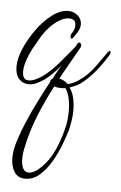

<svg xmlns="http://www.w3.org/2000/svg" viewBox="-44 -271 378 600"><g transform="rotate(5 144.5 29.0)"><path d="M58 296Q34 296 23 278Q12 260 12 235Q12 210 22 179Q32 148 43.5 121.5Q55 95 60 84Q68 68 80.5 42.5Q93 17 109 -12Q109 -20 116 -23Q121 -34 127.5 -45Q134 -56 140 -66Q116 -37 91 -18Q79 -10 67 -4.5Q55 1 43 1Q24 1 12 -12.5Q0 -26 0 -51Q0 -76 13.5 -107.5Q27 -139 48.5 -169Q70 -199 96 -218.5Q122 -238 147 -238Q163 -238 176 -227Q189 -216 189 -199Q189 -192 186 -184Q183 -177 178.5 -170.5Q174 -164 170 -158Q168 -153 164 -153Q160 -153 160 -160Q160 -165 163 -169Q166 -173 169 -180Q172 -187 172 -194Q172 -207 165.5 -211Q159 -215 151 -215Q138 -215 123.5 -207Q109 -199 95 -185Q79 -169 67 -149Q55 -129 44 -109Q22 -65 22 -38Q22 -11 41 -11Q52 -11 62.5 -16Q73 -21 84 -28Q110 -47 134.5 -76Q159 -105 177 -127Q179 -131 181 -134Q183 -137 185 -140Q187 -144 190 -142Q190 -143 190.5 -143Q191 -143 191 -142Q199 -138 194 -127Q192 -124 183.5 -108.5Q175 -93 164 -74Q153 -55 145 -40.5Q137 -26 137 -25Q154 -21 164 -10Q173 -12 181.5 -16Q190 -20 196 -24Q224 -42 244.5 -70Q265 -98 281 -121Q285 -125 286 -125Q289 -125 289 -120Q289 -116 286 -111Q276 -95 267.5 -83Q259 -71 250 -60Q226 -31 202 -14Q189 -6 171 0Q181 14 185 32Q189 50 189 70Q189 86 186.5 102.5Q184 119 181 131Q176 149 165.5 177Q155 205 139.5 232Q124 259 103.5 277.5Q83 296 58 296ZM67 276Q89 276 119 240Q149 204 168 131Q172 116 173.5 101Q175 86 175 72Q175 52 171 34Q167 16 158 3Q154 4 150.5 4Q147 4 143 4Q132 4 123 1Q98 48 77.5 99Q57 150 46 205Q43 220 43 233Q43 276 67 276Z"/></g></svg>

Font: Waterfall
Style: Regular
Weight: 400
Designer: Robert E. Leuschke
Foundry: Robert E. Leuschke
Version: Version 1.010; ttfautohint (v1.8.3)